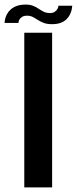

<svg xmlns="http://www.w3.org/2000/svg" viewBox="-37 -818 336 838"><path d="M69 0H190.5V-675H69ZM189 -712.5Q212 -712.5 227.5 -718.2Q243 -724 253 -733.8Q263 -743.5 268.2 -754.5Q273.5 -765.5 275.8 -775.8Q278 -786 278.5 -793H218Q218 -787 214 -779.5Q210 -772 202 -766.5Q194 -761 181.5 -761Q166 -761 154.5 -766.5Q143 -772 132.2 -779.5Q121.5 -787 108 -792.5Q94.5 -798 74.5 -798Q52 -798 36 -792Q20 -786 9.8 -776.8Q-0.5 -767.5 -6.2 -756.8Q-12 -746 -14.5 -735.8Q-17 -725.5 -17 -718H43.5Q43.5 -724.5 47.2 -731.8Q51 -739 59.2 -744.2Q67.5 -749.5 81.5 -749.5Q95 -749.5 105.8 -744Q116.5 -738.5 128 -731Q139.5 -723.5 154 -718Q168.5 -712.5 189 -712.5Z"/></svg>

Font: Anybody UltraCondensed Thin Medium
Style: Regular
Weight: 500
Version: Version 1.111